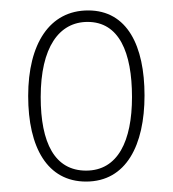

<svg xmlns="http://www.w3.org/2000/svg" viewBox="-20 -744 331 368"><path d="M257 -561C257 -656 224 -724 149 -724C75 -724 34 -660 34 -560C34 -461 71 -396 145 -396C222 -396 257 -466 257 -561ZM58 -558C58 -653 93 -702 148 -702C208 -702 233 -644 233 -558C233 -474 206 -417 145 -417C85 -417 58 -470 58 -558Z"/></svg>

Font: Noto Sans Devanagari ExtraCondensed Thin
Style: Regular
Weight: 100
Width: 2
Designer: Jelle Bosma - Monotype Design Team
Foundry: Monotype Imaging Inc.
Version: Version 2.004